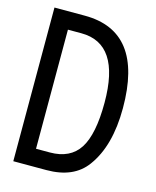

<svg xmlns="http://www.w3.org/2000/svg" viewBox="-111 -826 723 891"><g transform="rotate(15 250.0 -380.0)"><path d="M39.1 -10.7V-749H184.6Q466.8 -749 466.8 -379.9Q466.8 -198.2 389.6 -93.8Q329.1 -10.7 198.2 -10.7ZM126 -93.8H192.4Q290 -93.8 334 -162.1Q377.9 -230.5 377.9 -382.8Q377.9 -666 190.4 -666H126Z"/></g></svg>

Font: MotoyaLCedar
Style: W3 mono
Weight: 400
Version: Version 1.01